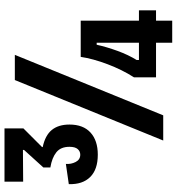

<svg xmlns="http://www.w3.org/2000/svg" viewBox="14 -760 786 854"><g transform="rotate(-90 407.0 -333.0)"><path d="M146 -291Q80 -291 46.5 -325Q13 -359 15 -420L105 -433Q103 -410 113.5 -389.5Q124 -369 146 -369Q161 -369 171 -380.5Q181 -392 181 -417Q181 -456 156.5 -475.5Q132 -495 89 -502V-533L167 -619V-624L26 -623V-706H263V-622L180 -539V-536Q232 -525 256 -495.5Q280 -466 280 -417Q280 -356 244.5 -323.5Q209 -291 146 -291ZM209 0 478 -660H590L321 0ZM490 -32V-130Q524 -183 548.5 -248Q573 -313 581 -367H742V-108H788V-32H742V40H644V-32ZM567 -108H644V-296H635Q625 -251 607.5 -203Q590 -155 567 -118Z"/></g></svg>

Font: Bricolage Grotesque 12pt Condensed SemiBold
Style: Regular
Weight: 600
Width: 3
Designer: Mathieu Triay
Foundry: Atelier Triay
Version: Version 1.001; ttfautohint (v1.8.4.7-5d5b);gftools[0.9.33.de